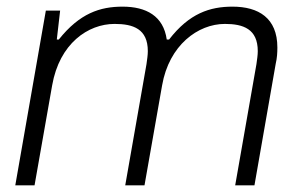

<svg xmlns="http://www.w3.org/2000/svg" viewBox="-20 -558 898 578"><path d="M26 0H84L137 -301C159 -427 245 -486 325 -486C381 -486 425 -471 425 -404C425 -393 423 -379 421 -365L357 0H415L468 -301C489 -422 576 -486 657 -486C712 -486 756 -471 756 -404C756 -393 754 -379 752 -365L688 0H746L810 -366C814 -383 815 -399 815 -415C815 -504 758 -538 680 -538C612 -538 550 -518 489 -439H482C472 -510 420 -538 349 -538C281 -538 220 -518 157 -439H151L161 -526H118Z"/></svg>

Font: Archivo ExtraLight
Style: Italic
Weight: 200
Italic angle: -10°
Designer: Hector Gatti
Foundry: Omnibus-Type
Version: Version 2.001